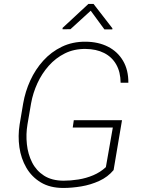

<svg xmlns="http://www.w3.org/2000/svg" viewBox="-20 -929 705 959"><path d="M589.4 -328.6 547.4 -79.6Q518.6 -44.9 475.8 -25.4Q433.1 -5.9 386 2Q338.9 9.8 296.4 9.8Q230 9.8 184.1 -17.8Q138.2 -45.4 111.6 -91.3Q85 -137.2 76.9 -193.4Q68.8 -249.5 78.1 -307.6L95.7 -412.1Q106 -471.7 131.3 -527.1Q156.7 -582.5 196.3 -626.2Q235.8 -669.9 289.1 -695.6Q342.3 -721.2 407.7 -720.7Q471.2 -720.2 519.3 -695.8Q567.4 -671.4 594.5 -625.5Q621.6 -579.6 621.1 -515.6H582.5Q582 -569.3 560.5 -606.9Q539.1 -644.5 500 -664.3Q460.9 -684.1 407.2 -684.6Q349.6 -685.1 303.7 -662.1Q257.8 -639.2 223.4 -600.3Q189 -561.5 166.7 -512.9Q144.5 -464.4 135.3 -413.1L117.2 -307.6Q108.9 -258.3 114.3 -208.5Q119.6 -158.7 140.4 -117.7Q161.1 -76.7 199.7 -51.8Q238.3 -26.9 296.9 -26.4Q332.5 -26.4 371.3 -32.5Q410.2 -38.6 445.8 -53.7Q481.4 -68.8 508.8 -94.2L543.5 -292H343.3L348.6 -328.6ZM447.3 -909.2 541.5 -787.6 541 -782.2H501.5L433.1 -875.5L332 -783.2L292.5 -782.7V-789.6L421.4 -909.2Z"/></svg>

Font: Roboto ExtraLight
Style: Italic
Weight: 250
Designer: Christian Robertson
Foundry: Google
Version: Version 3.009; 2024